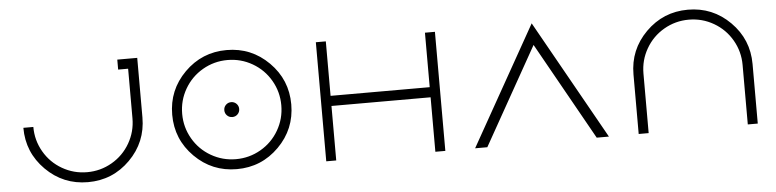

<svg xmlns="http://www.w3.org/2000/svg" viewBox="-47 -1042 5193 1285"><g transform="rotate(-5 2549.5 -400.0)"><path d="M833 -800H900V-400Q900 -234 783 -117Q666 0 500 0Q334 0 217 -117Q100 -234 100 -400H167Q167 -310 211.5 -233Q256 -156 333 -111.5Q410 -67 500 -67Q590 -67 667 -111.5Q744 -156 788.5 -233Q833 -310 833 -400V-733H766V-800Z M1217 -683Q1334 -800 1500 -800Q1666 -800 1783 -683Q1900 -566 1900 -400Q1900 -234 1783 -117Q1666 0 1500 0Q1334 0 1217 -117Q1100 -234 1100 -400Q1100 -566 1217 -683ZM1333 -111.5Q1410 -67 1500 -67Q1590 -67 1667 -111.5Q1744 -156 1788.5 -233Q1833 -310 1833 -400Q1833 -490 1788.5 -567Q1744 -644 1667 -688.5Q1590 -733 1500 -733Q1410 -733 1333 -688.5Q1256 -644 1211.5 -567Q1167 -490 1167 -400Q1167 -310 1211.5 -233Q1256 -156 1333 -111.5ZM1535.5 -435.5Q1550 -421 1550 -400Q1550 -379 1535.5 -364.5Q1521 -350 1500 -350Q1479 -350 1464.5 -364.5Q1450 -379 1450 -400Q1450 -421 1464.5 -435.5Q1479 -450 1500 -450Q1521 -450 1535.5 -435.5Z M2833 -434V-800H2900V0H2833V-366H2167V0H2100V-800H2167V-434Z M3100 0 3550 -800 3999 0H3917L3550 -655L3182 0Z M4999 -400V0H4932V-400Q4932 -490 4887.5 -567Q4843 -644 4766 -688.5Q4689 -733 4599 -733Q4509 -733 4432 -688.5Q4355 -644 4310.5 -567Q4266 -490 4266 -400V0H4199V-400Q4199 -566 4316 -683Q4433 -800 4599 -800Q4765 -800 4882 -683Q4999 -566 4999 -400Z"/></g></svg>

Font: Dune Rise
Style: Regular
Weight: 400
Version: Version 001.000